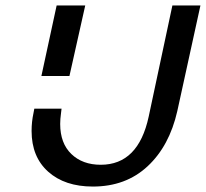

<svg xmlns="http://www.w3.org/2000/svg" viewBox="-20 -678 756 705"><path d="M204 -262Q201 -241 201 -223Q201 -152 242 -112.5Q283 -73 350 -73Q488 -73 526 -250L613 -658H716L631 -270Q602 -142 522 -67.5Q442 7 321 7Q218 7 157 -47.5Q96 -102 96 -197Q96 -231 103 -263L106 -279H206ZM188 -658H293L235 -399H132Z"/></svg>

Font: Ysabeau Infant Semibold
Style: Italic
Weight: 600
Italic angle: -12°
Designer: Christian Thalmann (Catharsis Fonts)
Version: Version 0.003